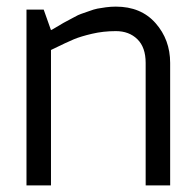

<svg xmlns="http://www.w3.org/2000/svg" viewBox="-20 -560 584 580"><path d="M60 0V-531H112L134 -469Q137 -470 156 -481.5Q175 -493 179.5 -495Q184 -497 201 -506.5Q218 -516 225 -518Q232 -520 248 -526Q264 -532 274.5 -534Q285 -536 300 -538Q315 -540 330 -540Q406 -540 450 -490Q494 -440 494 -370V0H420V-370Q420 -417 395 -441.5Q370 -466 330 -466Q292 -466 258 -458Q224 -450 203.5 -441.5Q183 -433 134 -409V0Z"/></svg>

Font: Mina
Style: Regular
Weight: 400
Version: Version 1.000